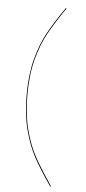

<svg xmlns="http://www.w3.org/2000/svg" viewBox="-62 -859 454 1018"><g transform="rotate(5 164.5 -350.0)"><path d="M250 -824Q192 -739 159 -679Q126 -619 104.5 -538Q83 -457 83 -350Q83 -244 104.5 -162.5Q126 -81 159.5 -21Q193 39 250 124L246 125Q188 41 155 -19.5Q122 -80 100.5 -161.5Q79 -243 79 -350Q79 -457 100.5 -538.5Q122 -620 155 -680.5Q188 -741 246 -825Z"/></g></svg>

Font: FiraGO Four
Style: Regular
Weight: 100
Designer: bBox Type
Foundry: bBox Type GmbH
Version: Version 1.001